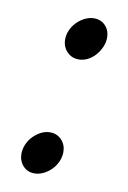

<svg xmlns="http://www.w3.org/2000/svg" viewBox="-61 -483 359 538"><g transform="rotate(10 118.5 -214.5)"><path d="M94 -371Q94 -350 107.5 -336Q121 -322 141 -322Q154 -322 166 -328Q178 -334 187.5 -344.5Q197 -355 203 -368.5Q209 -382 209 -396Q209 -416 196.5 -429.5Q184 -443 164 -443Q151 -443 138.5 -437Q126 -431 116 -421Q106 -411 100 -398Q94 -385 94 -371ZM29 -34Q29 -14 41.5 0Q54 14 74 14Q87 14 99.5 8Q112 2 122 -8Q132 -18 138 -31.5Q144 -45 144 -59Q144 -79 131 -93Q118 -107 98 -107Q85 -107 73 -101Q61 -95 51 -85Q41 -75 35 -61.5Q29 -48 29 -34Z"/></g></svg>

Font: Vermiglione
Style: Italic
Weight: 400
Italic angle: -11°
Version: Version 1.105